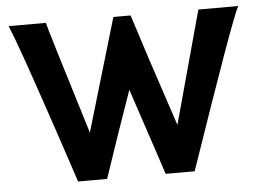

<svg xmlns="http://www.w3.org/2000/svg" viewBox="-47 -685 1017 745"><g transform="rotate(-5 461.5 -312.0)"><path d="M751 -624H906Q880 -577 682 0H569Q564 -15 527 -127Q490 -239 457 -337Q391 -150 341 0H228Q151 -232 137 -272Q43 -551 12 -624H157Q162 -600 290 -185L420 -624H487Q531 -484 631 -185Z"/></g></svg>

Font: GFS Neohellenic Rg
Style: Bold
Weight: 700
Designer: Designed by Takis Katsoulidis and George D. Matthiopoulos.
Foundry: Designed by Takis Katsoulidis and George D. Matthiopoulos.
Version: Version 1.0